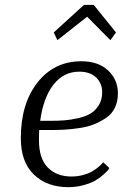

<svg xmlns="http://www.w3.org/2000/svg" viewBox="-20 -763 507 793"><path d="M459 -629 436 -597 340 -694 217 -597 202 -629 327 -743H367ZM432 -69Q430 -66 426 -60.5Q422 -55 407 -41.5Q392 -28 374 -17.5Q356 -7 326 1.5Q296 10 262 10Q174 10 120 -42Q66 -94 66 -192Q66 -335 135 -422.5Q204 -510 316 -510Q386 -510 426.5 -472Q467 -434 467 -378Q467 -344 454.5 -318Q442 -292 418 -276Q394 -260 368 -249.5Q342 -239 307.5 -234Q273 -229 246.5 -227.5Q220 -226 187 -226H142Q141 -212 141 -183Q141 -108 177.5 -71Q214 -34 275 -34Q300 -34 322.5 -40Q345 -46 359.5 -54.5Q374 -63 385 -72Q396 -81 401 -87L406 -93ZM307 -467Q243 -467 201 -413.5Q159 -360 146 -264H189Q221 -264 246.5 -266Q272 -268 303 -275Q334 -282 354 -294Q374 -306 388 -328.5Q402 -351 402 -382Q402 -419 377 -443Q352 -467 307 -467Z"/></svg>

Font: Arsenal
Style: Italic
Weight: 400
Italic angle: -9.10001°
Designer: Andrij Shevchenko
Foundry: Stairsfor
Version: Version 2.001;PS 002.001;hotconv 1.0.88;makeotf.lib2.5.64775